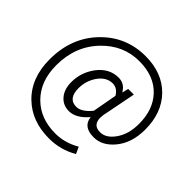

<svg xmlns="http://www.w3.org/2000/svg" viewBox="-205 -946 1345 1345"><g transform="rotate(45 467.5 -273.5)"><path d="M169 68Q56 -40 56 -226Q56 -443 194 -583Q326 -717 516 -717Q682 -717 781 -616Q878 -516 878 -351Q878 -216 806 -132Q742 -57 660 -57Q556 -57 546 -141H544Q478 -64 408 -64Q350 -64 314 -105Q276 -148 276 -221Q276 -315 333 -393Q396 -477 489 -477Q548 -477 579 -423H581L592 -468H648L605 -249Q571 -114 667 -114Q724 -114 769 -176Q819 -244 819 -348Q819 -489 740 -573Q657 -661 510 -661Q353 -661 239 -543Q118 -419 118 -229Q118 -70 213 24Q304 114 451 114Q546 114 633 63L656 113Q559 170 445 170Q275 170 169 68ZM530 -190 563 -371Q534 -419 488 -419Q425 -419 381 -355Q342 -296 342 -226Q342 -122 423 -122Q475 -122 530 -190Z"/></g></svg>

Font: Noto Sans CJK KR DemiLight
Style: Regular
Weight: 350
Designer: Ryoko NISHIZUKA à€õÀ (kana & ideographs); Paul D. Hunt (Latin, Greek & Cyrillic); Wenlong ZHANG NG  (bopomofo); Sandoll 
Foundry: Adobe Systems Incorporated
Version: Version 1.004 April 21, 2017